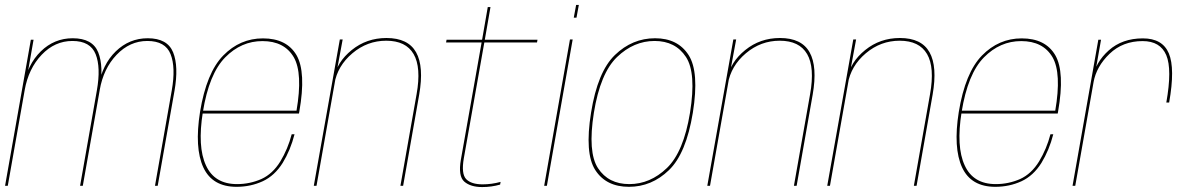

<svg xmlns="http://www.w3.org/2000/svg" viewBox="-24 -753 4826 778"><path d="M-3.5 0H7.5L92.5 -481L112 -592H101ZM300.5 0H311.5L379.5 -384.5Q397 -484 374 -541Q351 -598 270.5 -598Q196 -598 141.5 -545Q87 -492 71 -402L76 -388Q91.5 -475 144.8 -531Q198 -587 269.5 -587Q342 -587 363.5 -533.5Q385 -480 368.5 -386.5ZM604 0H615L683 -384.5Q700.5 -484 677.5 -541Q654.5 -598 574.5 -598Q500 -598 445.2 -545Q390.5 -492 374.5 -402L380 -388Q395 -475 448.5 -531Q502 -587 573 -587Q646 -587 667.2 -533.5Q688.5 -480 672 -386.5Z M934.5 4 936.5 -7Q845 -7 810.5 -83Q775.5 -158.5 798 -299Q823 -454 888.5 -520.5Q953.5 -586.5 1039.5 -586.5Q1128 -586.5 1166.5 -521Q1203.5 -456.5 1177.5 -304.5H794L792 -293H1187.5Q1188.5 -298 1189 -301.5Q1217 -461 1177.5 -529.5Q1137.5 -597.5 1041.5 -597.5Q948.5 -597.5 880.5 -528Q812.5 -458.5 786.5 -299Q763.5 -153.5 800 -74.5Q836.5 4 934.5 4ZM936.5 -7 934.5 4Q991.5 4 1040.5 -18.5Q1089 -41 1121.5 -93Q1153 -144.5 1169.5 -209H1158Q1142.5 -149.5 1112 -99Q1081 -48.5 1035 -27.5Q988 -7 936.5 -7Z M1247.5 0H1258.5L1340.5 -463.5L1364.5 -593H1353ZM1598.5 0H1609.5L1674.5 -369Q1694.5 -483.5 1662 -541.2Q1629.5 -599 1542 -599Q1461.5 -599 1401.2 -550.2Q1341 -501.5 1329.5 -436.5L1331 -413.5Q1343.5 -486 1403.8 -537Q1464 -588 1541 -588Q1620.5 -588 1652 -534Q1683.5 -480 1664 -371Z M1930 5Q1967.5 5 2002.5 -5L2004.5 -16Q1968 -6 1932 -6Q1885.5 -6 1865 -27.2Q1844.5 -48.5 1855.5 -112L1938.5 -581H2152L2154 -592H1940.5L1963.5 -724.5H1952.5L1929.5 -592H1785.5L1783.5 -581H1927.5L1843.5 -106Q1832 -39.5 1857.2 -17.2Q1882.5 5 1930 5Z M2181 0H2192L2296.5 -593H2285.5ZM2310.5 -733 2301 -681.5H2312L2321.5 -733Z M2524.5 4Q2616.5 4 2686.5 -63.5Q2756.5 -131 2783.5 -296.5Q2810 -462 2766.2 -530Q2722.5 -598 2630.5 -598Q2538 -598 2467.8 -530.2Q2397.5 -462.5 2371 -296.5Q2344.5 -131.5 2388.2 -63.8Q2432 4 2524.5 4ZM2526 -7Q2441.5 -7 2399.2 -71.5Q2357 -136 2382.5 -296.5Q2408.5 -456.5 2476.2 -521.8Q2544 -587 2628.5 -587Q2713 -587 2755.5 -522.2Q2798 -457.5 2772 -296.5Q2746 -137 2678.2 -72Q2610.5 -7 2526 -7Z M2842 0H2853L2935 -463.5L2959 -593H2947.5ZM3193 0H3204L3269 -369Q3289 -483.5 3256.5 -541.2Q3224 -599 3136.5 -599Q3056 -599 2995.8 -550.2Q2935.5 -501.5 2924 -436.5L2925.5 -413.5Q2938 -486 2998.2 -537Q3058.5 -588 3135.5 -588Q3215 -588 3246.5 -534Q3278 -480 3258.5 -371Z M3328 0H3339L3421 -463.5L3445 -593H3433.5ZM3679 0H3690L3755 -369Q3775 -483.5 3742.5 -541.2Q3710 -599 3622.5 -599Q3542 -599 3481.8 -550.2Q3421.5 -501.5 3410 -436.5L3411.5 -413.5Q3424 -486 3484.2 -537Q3544.5 -588 3621.5 -588Q3701 -588 3732.5 -534Q3764 -480 3744.5 -371Z M4009 4 4011 -7Q3919.5 -7 3885 -83Q3850 -158.5 3872.5 -299Q3897.5 -454 3963 -520.5Q4028 -586.5 4114 -586.5Q4202.5 -586.5 4241 -521Q4278 -456.5 4252 -304.5H3868.5L3866.5 -293H4262Q4263 -298 4263.5 -301.5Q4291.5 -461 4252 -529.5Q4212 -597.5 4116 -597.5Q4023 -597.5 3955 -528Q3887 -458.5 3861 -299Q3838 -153.5 3874.5 -74.5Q3911 4 4009 4ZM4011 -7 4009 4Q4066 4 4115 -18.5Q4163.5 -41 4196 -93Q4227.5 -144.5 4244 -209H4232.5Q4217 -149.5 4186.5 -99Q4155.5 -48.5 4109.5 -27.5Q4062.5 -7 4011 -7Z M4702 -337.5H4713.5Q4738 -476 4712.2 -536.8Q4686.5 -597.5 4607 -597.5Q4523.5 -597.5 4469 -549Q4414.5 -500.5 4403 -434.5L4407 -419.5Q4418.5 -483.5 4472 -535Q4525.5 -586.5 4606 -586.5Q4677.5 -586.5 4701.8 -529.5Q4726 -472.5 4702 -337.5ZM4322 0H4333L4414.5 -461.5L4437.5 -592H4426.5Z"/></svg>

Font: Anybody Thin
Style: Italic
Weight: 100
Italic angle: -10°
Designer: Tyler Finck
Foundry: Etcetera Type Company
Version: Version 1.114;gftools[0.9.25]